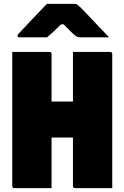

<svg xmlns="http://www.w3.org/2000/svg" viewBox="-20 -967 640 987"><path d="M557 0H366Q355 0 355 -11V-260H245V0H54Q43 0 43 -11V-700H234Q245 -700 245 -689V-445H355V-700H546Q557 -700 557 -689ZM221 -947H364Q372 -947 377 -943.5Q382 -940 395 -928Q405 -918 430 -891.5Q455 -865 485.5 -833Q516 -801 541 -775H395Q384 -775 379 -777Q374 -779 367 -784Q358 -791 344 -804.5Q330 -818 307 -842H294Q271 -819 254 -803.5Q237 -788 222 -775H81Q70 -775 70 -783Q70 -787 73 -791Q76 -795 89 -808Q105 -825 130 -851.5Q155 -878 180.5 -905Q206 -932 221 -947Z"/></svg>

Font: Recursive Mn Lnr St Blk
Style: Regular
Weight: 900
Monospace: yes
Version: Version 1.079;hotconv 1.0.112;makeotfexe 2.5.65598; ttfautoh